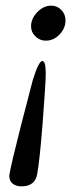

<svg xmlns="http://www.w3.org/2000/svg" viewBox="-20 -550 274 680"><path d="M212 -478Q212 -450 191 -428Q170 -406 142 -406Q121 -406 105.5 -421Q90 -436 90 -457Q90 -484 112 -507Q134 -530 162 -530Q182 -530 197 -515Q212 -500 212 -478ZM130 -334Q142 -334 142 -289Q142 -257 131.5 -121Q121 15 112 65Q105 110 56 110Q37 110 25 100.5Q13 91 13 74Q13 68 14 65Q20 29 55 -108Q90 -245 96 -266Q117 -334 130 -334Z"/></svg>

Font: Judson
Style: Italic
Weight: 400
Italic angle: -9.5°
Version: Version 20110429